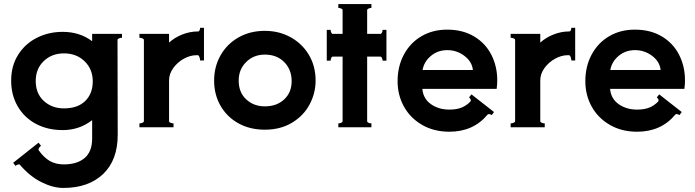

<svg xmlns="http://www.w3.org/2000/svg" viewBox="-20 -627 3425 946"><path d="M581 -460V-441Q574 -441 566.5 -438Q559 -435 559 -430L560 37Q560 162 488 230.5Q416 299 292 299Q241 299 184 270.5Q127 242 79 186Q78 183 73 183Q65 183 56 190L45 175L170 76L182 91Q177 95 172.5 102Q168 109 171 114Q196 149 225 166Q254 183 295 183Q360 183 397 151.5Q434 120 434 56V-35Q371 14 289 14Q215 14 157.5 -16.5Q100 -47 67.5 -102.5Q35 -158 35 -230Q35 -302 69 -356.5Q103 -411 161 -440.5Q219 -470 289 -470Q373 -470 434 -424V-460ZM437 -226Q437 -286 397 -325Q357 -364 295 -364Q235 -364 195.5 -326Q156 -288 156 -228Q156 -166 196 -129.5Q236 -93 295 -93Q363 -93 400 -129.5Q437 -166 437 -226Z M985 -490V-329H966Q966 -336 963 -345Q960 -354 955 -355H948Q917 -355 885.5 -337.5Q854 -320 833.5 -291.5Q813 -263 813 -231V-30Q813 -25 820.5 -22Q828 -19 835 -19V0H667V-19Q674 -19 681.5 -22Q689 -25 689 -30V-430Q689 -435 681.5 -438Q674 -441 667 -441V-460H813V-417Q840 -442 878 -457Q916 -472 954 -472H955H956Q961 -472 963.5 -478Q966 -484 966 -490Z M1035 -230Q1035 -298 1066.5 -354Q1098 -410 1155 -442.5Q1212 -475 1285 -475Q1355 -475 1412 -443.5Q1469 -412 1502 -356.5Q1535 -301 1535 -230Q1535 -168 1505.5 -112.5Q1476 -57 1419 -22.5Q1362 12 1285 12Q1211 12 1154.5 -19.5Q1098 -51 1066.5 -106Q1035 -161 1035 -230ZM1417 -227Q1417 -284 1380.5 -321Q1344 -358 1285 -358Q1230 -358 1193 -321.5Q1156 -285 1156 -230Q1156 -172 1193 -137.5Q1230 -103 1285 -103Q1344 -103 1380.5 -137.5Q1417 -172 1417 -227Z M1884 -480V-328H1865Q1865 -335 1862 -341.5Q1859 -348 1854 -348H1789V-30Q1789 -25 1796 -22Q1803 -19 1810 -19V0H1647V-19Q1654 -19 1661 -22Q1668 -25 1668 -30V-348H1620Q1615 -348 1612 -341.5Q1609 -335 1609 -328H1590V-480H1609Q1609 -473 1612 -466.5Q1615 -460 1620 -460H1668V-577Q1668 -582 1661 -585Q1654 -588 1647 -588V-607H1810V-588Q1803 -588 1796 -585Q1789 -582 1789 -577V-460H1854Q1859 -460 1862 -466.5Q1865 -473 1865 -480Z M2430 -231Q2430 -210 2427 -189H2061Q2065 -141 2103 -114Q2141 -87 2194 -87Q2230 -87 2254.5 -97Q2279 -107 2298 -127Q2300 -131 2300 -132Q2300 -136 2297 -140.5Q2294 -145 2291 -147L2303 -162L2414 -75L2403 -60Q2388 -69 2382 -62Q2312 22 2194 22Q2118 22 2060 -11.5Q2002 -45 1970.5 -101.5Q1939 -158 1939 -227Q1939 -300 1970 -358Q2001 -416 2056.5 -448.5Q2112 -481 2183 -481Q2260 -481 2316 -447.5Q2372 -414 2401 -357Q2430 -300 2430 -231ZM2310 -282Q2306 -323 2268.5 -351.5Q2231 -380 2184 -380Q2137 -380 2103 -351.5Q2069 -323 2062 -282Z M2814 -490V-329H2795Q2795 -336 2792 -345Q2789 -354 2784 -355H2777Q2746 -355 2714.5 -337.5Q2683 -320 2662.5 -291.5Q2642 -263 2642 -231V-30Q2642 -25 2649.5 -22Q2657 -19 2664 -19V0H2496V-19Q2503 -19 2510.5 -22Q2518 -25 2518 -30V-430Q2518 -435 2510.5 -438Q2503 -441 2496 -441V-460H2642V-417Q2669 -442 2707 -457Q2745 -472 2783 -472H2784H2785Q2790 -472 2792.5 -478Q2795 -484 2795 -490Z M3355 -231Q3355 -210 3352 -189H2986Q2990 -141 3028 -114Q3066 -87 3119 -87Q3155 -87 3179.5 -97Q3204 -107 3223 -127Q3225 -131 3225 -132Q3225 -136 3222 -140.5Q3219 -145 3216 -147L3228 -162L3339 -75L3328 -60Q3313 -69 3307 -62Q3237 22 3119 22Q3043 22 2985 -11.5Q2927 -45 2895.5 -101.5Q2864 -158 2864 -227Q2864 -300 2895 -358Q2926 -416 2981.5 -448.5Q3037 -481 3108 -481Q3185 -481 3241 -447.5Q3297 -414 3326 -357Q3355 -300 3355 -231ZM3235 -282Q3231 -323 3193.5 -351.5Q3156 -380 3109 -380Q3062 -380 3028 -351.5Q2994 -323 2987 -282Z"/></svg>

Font: Aoboshi One
Style: Regular
Weight: 400
Designer: IKIMOJI
Foundry: Natsumi Matsuba
Version: Version 1.000; ttfautohint (v1.8.3)